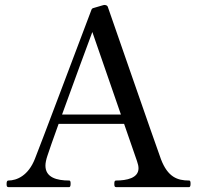

<svg xmlns="http://www.w3.org/2000/svg" viewBox="-20 -766 814 786"><path d="M754 -27C706 -27 667 -41 639 -114C614 -182 425 -728 422 -736C421 -741 417 -744 413 -745C409 -746 406 -746 403 -745L362 -733C358 -732 355 -729 354 -725C325 -649 135 -144 123 -116C96 -47 49 -27 14 -27C9 -27 7 -22 7 -13C7 -5 8 0 14 0H263C268 0 269 -7 269 -13C269 -20 269 -27 263 -27C213 -27 166 -39 166 -88C166 -99 169 -113 174 -128C181 -149 198 -199 220 -259H488C515 -180 537 -117 541 -106C545 -95 547 -85 547 -77C547 -37 499 -27 455 -27C449 -27 448 -22 448 -13C448 -5 449 0 455 0H754C759 0 760 -7 760 -13C760 -20 760 -27 754 -27ZM234 -297C282 -429 342 -593 358 -635L475 -297Z"/></svg>

Font: Shippori Mincho OTF Medium
Style: Regular
Weight: 500
Designer: FONTDASU
Foundry: FONTDASU / Google Inc. / but / Adobe
Version: Version 3.300;hotconv 1.0.109;makeotfexe 2.5.65596